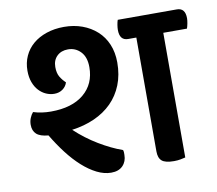

<svg xmlns="http://www.w3.org/2000/svg" viewBox="-73 -710 911 807"><g transform="rotate(-10 382.5 -306.0)"><path d="M444 -439Q444 -386 427 -343.5Q410 -301 379 -270Q348 -239 304.5 -219.5Q261 -200 208 -193Q253 -151 304.5 -120Q356 -89 404 -72Q406 -66 406 -61Q406 -56 406 -51Q406 -23 388.5 -5Q371 13 339 13Q309 13 278 -2.5Q247 -18 217 -45Q187 -72 159 -108.5Q131 -145 106 -187Q71 -190 55.5 -204Q40 -218 40 -244Q40 -259 45.5 -272.5Q51 -286 59 -295Q94 -284 134 -284Q224 -284 274.5 -326Q325 -368 325 -440Q325 -483 303 -506Q281 -529 249 -529Q220 -529 202 -511.5Q184 -494 184 -465Q184 -439 193.5 -423Q203 -407 217 -394Q212 -377 197 -366Q182 -355 161 -355Q143 -355 126 -362.5Q109 -370 95.5 -384.5Q82 -399 74 -420.5Q66 -442 66 -470Q66 -504 79 -532.5Q92 -561 116 -581.5Q140 -602 174 -613.5Q208 -625 249 -625Q291 -625 326.5 -612Q362 -599 388.5 -575Q415 -551 429.5 -516.5Q444 -482 444 -439ZM656 -528V4Q648 6 635.5 8.5Q623 11 607 11Q570 11 555.5 -1.5Q541 -14 541 -42V-528H506Q470 -528 470 -573Q470 -582 472 -594.5Q474 -607 477 -615H729Q765 -615 765 -571Q765 -562 762.5 -549Q760 -536 757 -528Z"/></g></svg>

Font: Baloo 2 SemiBold
Style: Regular
Weight: 600
Designer: Sarang Kulkarni and Ek Type
Foundry: Ek Type
Version: Version 1.640;hotconv 1.0.111;makeotfexe 2.5.65597; ttfautoh